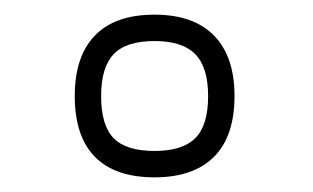

<svg xmlns="http://www.w3.org/2000/svg" viewBox="-20 -689 427 262"><path d="M191 -447Q137 -447 109.5 -475Q82 -503 82 -558Q82 -612 109.5 -640.5Q137 -669 191 -669Q244 -669 272 -640.5Q300 -612 300 -558Q300 -503 272 -475Q244 -447 191 -447ZM191 -483Q229 -483 246.5 -500.5Q264 -518 264 -558Q264 -597 246.5 -615Q229 -633 191 -633Q152 -633 135 -615Q118 -597 118 -558Q118 -518 135 -500.5Q152 -483 191 -483Z"/></svg>

Font: Maven Pro
Style: Regular
Weight: 400
Designer: Joe Prince
Foundry: Joe Prince
Version: Version 2.103